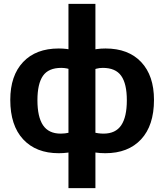

<svg xmlns="http://www.w3.org/2000/svg" viewBox="-20 -770 846 990"><path d="M333 -750H472V200H333ZM370 8Q351 14 329 17Q307 20 283 20Q166 20 99.5 -51.5Q33 -123 33 -255Q33 -380 99 -450Q165 -520 283 -520Q305 -520 324.5 -517.5Q344 -515 361 -509L353 -408Q340 -414 325.5 -417Q311 -420 296 -420Q230 -420 201.5 -379Q173 -338 173 -253Q173 -167 202 -124Q231 -81 293 -81Q315 -81 337 -86Q359 -91 379 -102ZM411 -108Q434 -95 461 -88Q488 -81 514 -81Q576 -81 605 -124Q634 -167 634 -253Q634 -338 605 -379Q576 -420 510 -420Q474 -420 445 -402L439 -508Q458 -514 479 -517Q500 -520 524 -520Q642 -520 708 -450Q774 -380 774 -255Q774 -123 707.5 -51.5Q641 20 523 20Q468 20 422 5Z"/></svg>

Font: Moderustic SemiBold
Style: Regular
Weight: 600
Designer: Tural Alisoy
Foundry: TAFT Foundry
Version: Version 2.120